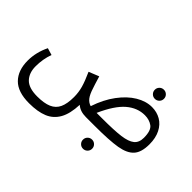

<svg xmlns="http://www.w3.org/2000/svg" viewBox="-148 -1005 1635 1635"><g transform="rotate(45 669.0 -188.0)"><path d="M986 -580Q986 -603 1002 -619Q1018 -635 1041 -635Q1064 -635 1080 -619Q1096 -603 1096 -580Q1096 -557 1080 -541Q1064 -525 1041 -525Q1018 -525 1002 -541Q986 -557 986 -580ZM1283 -219Q1283 -123 1241.5 -77Q1200 -31 1109 -15.5Q1018 0 840 0H736Q666 0 625 -37Q621 73 584.5 138Q548 203 480.5 231Q413 259 310 259Q174 259 109.5 193Q45 127 45 10Q45 -90 92 -186L155 -167Q127 -90 127 -3Q127 76 171.5 122.5Q216 169 318 169Q401 169 450.5 147.5Q500 126 522 78.5Q544 31 544 -49Q544 -106 529 -159Q514 -212 479 -289L571 -326Q577 -302 593 -254L605 -218Q623 -160 645 -132Q667 -104 699 -95Q737 -209 798 -291Q859 -373 930.5 -416Q1002 -459 1074 -459Q1133 -459 1180.5 -431.5Q1228 -404 1255.5 -349.5Q1283 -295 1283 -219ZM1210 -225Q1210 -312 1172 -339.5Q1134 -367 1080 -367Q991 -367 916.5 -303.5Q842 -240 775 -90H840Q986 -90 1062.5 -100Q1139 -110 1174.5 -138.5Q1210 -167 1210 -225ZM964 153Q964 176 948 192Q932 208 909 208Q886 208 870 192Q854 176 854 153Q854 130 870 114Q886 98 909 98Q932 98 948 114Q964 130 964 153Z"/></g></svg>

Font: FiraGO
Style: Regular
Weight: 400
Designer: bBox Type
Foundry: bBox Type GmbH
Version: Version 1.001;April 20, 2020;FontCreator 12.0.0.2555 64-bit